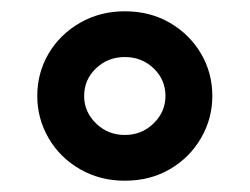

<svg xmlns="http://www.w3.org/2000/svg" viewBox="-20 -731 442 340"><path d="M201 -411Q157 -411 121.5 -431.5Q86 -452 66 -486.5Q46 -521 46 -561Q46 -602 66 -636Q86 -670 121.5 -690.5Q157 -711 201 -711Q246 -711 281 -690.5Q316 -670 336 -636Q356 -602 356 -561Q356 -521 336 -486.5Q316 -452 281 -431.5Q246 -411 201 -411ZM201 -492Q231 -492 252 -512.5Q273 -533 273 -561Q273 -590 252 -610Q231 -630 201 -630Q171 -630 150 -610Q129 -590 129 -561Q129 -533 150 -512.5Q171 -492 201 -492Z"/></svg>

Font: Red Hat Text
Style: Bold
Weight: 700
Designer: Pentagram, MCKL
Foundry: MCKL
Version: Version 1.030